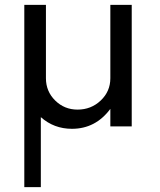

<svg xmlns="http://www.w3.org/2000/svg" viewBox="-20 -520 660 790"><path d="M434 -500V-198C434 -162 420.8 -131.5 394.5 -106.5C368.2 -81.5 336.3 -69 299 -69C263 -69 232.3 -81.5 207 -106.5C181.7 -131.5 169 -162 169 -198V-500H80V250H148V-38C184 -6 226.7 10 276 10C340.7 10 393.3 -17.3 434 -72V0H522V-500Z"/></svg>

Font: Orkney
Style: Regular
Weight: 400
Designer: Samuel Oakes and Alfredo Marco Pradil
Foundry: Alfredo Marco Pradil
Version: 1.0; ttfautohint (v1.5)